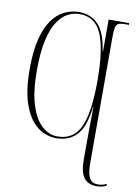

<svg xmlns="http://www.w3.org/2000/svg" viewBox="-103 -794 800 1102"><g transform="rotate(10 297.5 -243.5)"><path d="M538 240Q488 240 464 207.5Q440 175 440 102V27Q440 -12 440.5 -67.5Q441 -123 442 -205H440Q427 -89 382.5 -40Q338 9 263 9Q202 9 152.5 -29Q103 -67 73.5 -147.5Q44 -228 44 -356Q44 -460 62 -531Q80 -602 111 -645Q142 -688 182.5 -707.5Q223 -727 267 -727Q337 -727 380.5 -680.5Q424 -634 439 -527H441V-714H561V-704H536Q512 -704 500 -698Q488 -692 484 -674Q480 -656 480 -618V114Q480 178 495 203.5Q510 229 543 229Q570 229 595 217V227Q573 240 538 240ZM267 -2Q361 -2 400 -86.5Q439 -171 439 -358Q439 -536 402 -626Q365 -716 272 -716Q236 -716 202.5 -698Q169 -680 142.5 -638.5Q116 -597 101 -527.5Q86 -458 86 -355Q86 -231 111 -153Q136 -75 177.5 -38.5Q219 -2 267 -2Z"/></g></svg>

Font: Noto Serif Display ExtraCondensed ExtraLight
Style: Regular
Weight: 200
Width: 2
Designer: Monotype Design Team
Foundry: Monotype Imaging Inc.
Version: Version 2.009